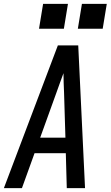

<svg xmlns="http://www.w3.org/2000/svg" viewBox="-35 -969 570 989"><path d="M-15 0 263 -735H368L403 0H309L304 -180H143L78 0ZM302 -260 295 -490Q294 -516 293 -541.5Q292 -567 292 -592Q283 -567 273.5 -541.5Q264 -516 255 -490L172 -260ZM366 -821 387 -949H515L494 -821ZM166 -821 187 -949H315L294 -821Z"/></svg>

Font: Iosevka SS04 Medium Oblique
Style: Regular
Weight: 500
Italic angle: -9°
Monospace: yes
Designer: Belleve Invis
Foundry: Belleve Invis
Version: Version 19.0.0; ttfautohint (v1.8.4)